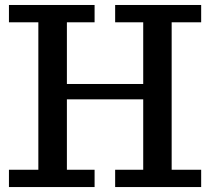

<svg xmlns="http://www.w3.org/2000/svg" viewBox="-20 -755 848 775"><path d="M16.1 0V-69.8H134.8V-665H16.1V-734.9H361.8V-665H250V-416H558.1V-665H444.8V-734.9H792V-665H672.9V-69.8H792V0H444.8V-69.8H558.1V-354H250V-69.8H361.8V0Z"/></svg>

Font: Trocchi
Style: Regular
Weight: 400
Designer: Vernon Adams
Foundry: Vernon Adams
Version: Version 1.101; ttfautohint (v1.8.4.7-5d5b);gftools[0.9.27]